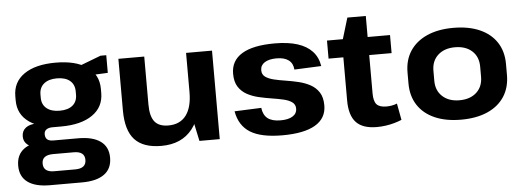

<svg xmlns="http://www.w3.org/2000/svg" viewBox="-53 -822 3191 1167"><g transform="rotate(-5 1542.5 -239.0)"><path d="M306.6 -160.5Q183.9 -160.5 114.7 -208.6Q45.6 -256.7 45.6 -342.8V-367.3Q45.6 -454.4 114.7 -502.3Q183.9 -550.1 306.6 -550.1Q429.3 -550.1 498.5 -502.3Q567.7 -454.4 567.7 -367.3V-342.8Q567.7 -256.7 498.5 -208.6Q429.3 -160.5 306.6 -160.5ZM208.5 189.1Q119.7 189.1 73 155Q26.2 120.9 26.2 54.2Q26.2 -11.4 71.4 -45.8Q116.6 -80.1 208 -80.1H404.2Q493.1 -80.1 540 -46Q587 -12 587 54.2Q587 120.9 540 155Q493.1 189.1 404.2 189.1ZM369.7 106.7Q436.4 106.7 436.4 54.2Q436.4 2.3 369.7 2.3H244Q175.3 2.3 175.3 54.2Q175.3 107.7 244 106.7ZM163.4 -48.9Q119.8 -48.9 94.5 -68.4Q69.2 -87.9 69.2 -120.3Q69.2 -153.8 93.5 -172.8Q117.8 -191.8 163.9 -191.8H306.6V-160.5H254.2Q229.8 -160.5 216.1 -150.1Q202.4 -139.7 203.4 -120.3Q204 -100 215.9 -90Q227.8 -80.1 253.2 -80.1H306.6V-48.9ZM306.6 -256.8Q358 -256.8 386 -280Q414 -303.3 414 -345.8V-364.8Q414 -407.3 386 -430.8Q358 -454.3 306.6 -454.3Q256.2 -454.3 227.5 -430.8Q198.8 -407.3 198.8 -364.8V-345.8Q198.8 -303.7 227.5 -280.3Q256.2 -256.8 306.6 -256.8ZM425.3 -508.2 583 -568.3H618V-460.6L425.3 -451.7Z M847.3 -247.2Q847.3 -175.5 873.6 -142.7Q899.9 -109.9 956.9 -109.9Q1028.3 -109.9 1065.4 -158.8Q1102.5 -207.8 1102.5 -300.7L1159.3 -382.7V-312.6Q1159.3 -156.5 1093.8 -73.2Q1028.3 10.1 904.4 10.1Q793.7 10.1 741.6 -46.8Q689.5 -103.7 689.5 -225V-540H847.3ZM1260.8 0H1136.8L1102.5 -161.4V-540H1260.8Z M1642.5 10.1Q1513.6 10.1 1447.2 -30.9Q1380.8 -72 1365.2 -160.6L1528.6 -167.3Q1534.1 -123.1 1561 -102.3Q1588 -81.5 1639.4 -81.5Q1686.8 -81.5 1713.2 -98Q1739.6 -114.6 1739.6 -143.7Q1739.6 -169.9 1719.9 -184Q1700.1 -198.2 1667.8 -205.6Q1635.5 -213 1596.7 -219Q1557.9 -225 1519.1 -234Q1480.3 -243 1448 -260.5Q1415.7 -278.1 1396 -308.6Q1376.2 -339.2 1376.2 -388.7Q1376.2 -468.4 1443.6 -509.5Q1511.1 -550.6 1643.5 -550.6Q1725.1 -550.6 1782.1 -532.6Q1839 -514.5 1872.2 -478.7Q1905.4 -442.9 1914 -388.8L1749.5 -381.7Q1747.1 -419.3 1721.1 -439.2Q1695.1 -459 1647.6 -459Q1600.8 -459 1574.6 -442.2Q1548.4 -425.4 1548.4 -394.9Q1548.4 -368.6 1568.2 -354.5Q1588 -340.4 1620.3 -332.7Q1652.5 -325 1691.3 -319.1Q1730.1 -313.1 1768.9 -303.8Q1807.7 -294.5 1840 -277Q1872.3 -259.4 1892.1 -228.9Q1911.9 -198.4 1911.9 -148.8Q1911.9 -70.6 1843.6 -30.2Q1775.4 10.1 1642.5 10.1Z M2219 10.1Q2132.5 10.1 2092.5 -32.9Q2052.5 -75.9 2052.5 -166.4V-518.4L2097.8 -668.4H2210.3V-195.8Q2210.3 -148.4 2227.8 -128.8Q2245.3 -109.3 2287.7 -109.3Q2303.3 -109.3 2319.8 -112.1Q2336.4 -114.9 2352.5 -121.4L2371.2 -20.5Q2350.9 -11.8 2325.6 -4.7Q2300.2 2.5 2272.8 6.3Q2245.4 10.1 2219 10.1ZM1962.3 -540H2346.9V-429.8H1962.3Z M2733.1 10.1Q2640.1 10.1 2572.8 -19.5Q2505.4 -49.1 2469.2 -104.5Q2433 -159.9 2433 -236.6V-303.4Q2433 -380.1 2469.4 -435.3Q2505.9 -490.4 2573.3 -520.3Q2640.6 -550.1 2733.1 -550.1Q2826.6 -550.1 2894 -520.5Q2961.4 -490.9 2997.6 -435.5Q3033.8 -380.1 3033.8 -303.4V-236.6Q3033.8 -159.9 2997.6 -104.5Q2961.4 -49.1 2894 -19.5Q2826.6 10.1 2733.1 10.1ZM2733.1 -108.3Q2798.6 -108.3 2837.3 -143.7Q2876 -179.2 2876 -239.2V-300.8Q2876 -361.3 2837.3 -396.5Q2798.6 -431.7 2733.1 -431.7Q2668.7 -431.7 2629.7 -396.3Q2590.8 -360.8 2590.8 -300.8V-239.2Q2590.8 -179.7 2629.7 -144Q2668.7 -108.3 2733.1 -108.3Z"/></g></svg>

Font: Pathway Extreme 8pt Thin
Style: Regular
Weight: 100
Designer: Eduardo Rodriguez Tunni
Foundry: Eduardo Rodriguez Tunni
Version: Version 1.000